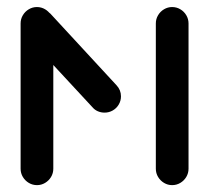

<svg xmlns="http://www.w3.org/2000/svg" viewBox="-20 -539 609 559"><path d="M87.4 -518.5Q100.4 -518.5 111.3 -512Q122.2 -505.6 128.7 -494.6Q135.2 -483.7 135.2 -470.7V-47.8Q135.2 -34.8 128.7 -23.9Q122.2 -13 111.3 -6.5Q100.4 0 87.8 0Q74.8 0 63.9 -6.5Q53 -13 46.5 -23.9Q40 -34.8 40 -47.8V-470.7Q40 -483.7 46.5 -494.6Q53 -505.6 63.9 -512Q74.8 -518.5 87.4 -518.5ZM332.2 -258.5Q332.2 -245.6 325.7 -234.6Q319.3 -223.7 308.3 -217.4Q297.4 -211.1 284.4 -211.1Q274.1 -211.1 265 -215Q255.9 -218.9 249.6 -226.3L57 -434.1Q44.1 -447.8 44.1 -466.7Q44.1 -479.6 50.6 -490.6Q57 -501.5 68 -508Q78.9 -514.4 91.9 -514.4Q101.9 -514.4 110.7 -510.4Q119.6 -506.3 126.7 -499.3L319.3 -290.7Q332.2 -277 332.2 -258.5ZM481.1 -518.5Q494.1 -518.5 505 -512Q515.9 -505.6 522.4 -494.6Q528.9 -483.7 528.9 -470.7V-47.8Q528.9 -34.8 522.4 -23.9Q515.9 -13 505 -6.5Q494.1 0 481.1 0Q468.5 0 457.6 -6.5Q446.7 -13 440.2 -23.9Q433.7 -34.8 433.7 -47.8V-470.7Q433.7 -483.7 440.2 -494.6Q446.7 -505.6 457.6 -512Q468.5 -518.5 481.1 -518.5Z"/></svg>

Font: 26F Galaxy Sans Extra Bold
Style: Regular
Weight: 800
Designer: C₂₉H₂₅N₃O₅
Version: Version 1.100